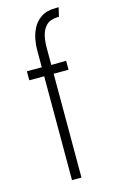

<svg xmlns="http://www.w3.org/2000/svg" viewBox="-110 -740 464 784"><g transform="rotate(-15 121.5 -348.0)"><path d="M93 0V-439H30V-477H93V-552Q93 -569 97 -593Q101 -617 113 -640.5Q125 -664 148.5 -680Q172 -696 212 -696H223L214 -658H209Q176 -657 160 -640.5Q144 -624 138.5 -600Q133 -576 133 -552V-476L196 -477V-439H133V0Z"/></g></svg>

Font: Stick No Bills ExtraLight
Style: Regular
Weight: 200
Designer: Kosala Senevirathne, Siva Puranthara, Lasantha Premarathna, Tharique Azeez
Foundry: mooniak
Version: Version 2.000